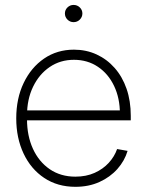

<svg xmlns="http://www.w3.org/2000/svg" viewBox="-20 -736 585 767"><path d="M281.2 10.3Q210 10.3 156.7 -25.1Q103.5 -60.5 74.2 -122.6Q44.9 -184.6 44.9 -263.2Q44.9 -342.8 74.5 -404.5Q104 -466.3 156 -502Q208 -537.6 275.4 -537.6Q324.2 -537.6 365.7 -518.6Q407.2 -499.5 438 -464.6Q468.8 -429.7 485.6 -381.3Q502.4 -333 502.4 -273.4V-255.4H69.3V-294.9H478L459 -281.7Q459 -343.8 435.8 -392.6Q412.6 -441.4 371.1 -469.2Q329.6 -497.1 275.4 -497.1Q220.7 -497.1 178.5 -468.3Q136.2 -439.5 112.1 -389.4Q87.9 -339.4 87.9 -274.9V-259.8Q87.9 -193.4 111.6 -141.6Q135.3 -89.8 178.7 -60.1Q222.2 -30.3 281.2 -30.3Q324.2 -30.3 357.9 -45.4Q391.6 -60.5 414.6 -85.7Q437.5 -110.8 447.8 -140.6L489.7 -133.3Q478 -93.8 449 -61Q419.9 -28.3 377.2 -9Q334.5 10.3 281.2 10.3ZM273.9 -647.5Q259.8 -647.5 249.5 -657.7Q239.3 -668 239.3 -682.1Q239.3 -696.3 249.5 -706.3Q259.8 -716.3 273.9 -716.3Q288.6 -716.3 298.8 -706.3Q309.1 -696.3 309.1 -682.1Q309.1 -668 298.8 -657.7Q288.6 -647.5 273.9 -647.5Z"/></svg>

Font: Inter 24pt ExtraLight
Style: Regular
Weight: 250
Designer: Rasmus Andersson
Foundry: rsms
Version: Version 4.001;git-66647c0bb